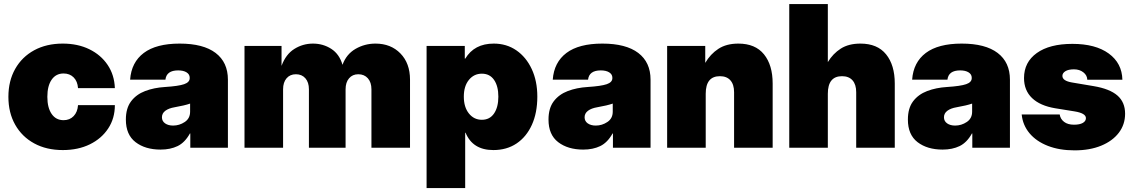

<svg xmlns="http://www.w3.org/2000/svg" viewBox="-20 -748 5733 972"><path d="M297.9 11.7Q215.3 11.7 153.3 -22Q91.3 -55.7 56.9 -116.5Q22.5 -177.2 22.5 -257.8Q22.5 -338.4 56.9 -399.2Q91.3 -460 153.3 -493.7Q215.3 -527.3 297.9 -527.3Q373.5 -527.3 432.1 -498.8Q490.7 -470.2 524.9 -419.4Q559.1 -368.7 561.5 -301.8H375Q372.6 -336.4 352.8 -356.2Q333 -376 301.8 -376Q263.2 -376 241.5 -344.7Q219.7 -313.5 219.7 -257.8Q219.7 -202.6 241.5 -171.1Q263.2 -139.6 301.8 -139.6Q333 -139.6 352.8 -160.2Q372.6 -180.7 375 -215.8H561.5Q561.5 -148.9 527.8 -97.7Q494.1 -46.4 434.8 -17.3Q375.5 11.7 297.9 11.7Z M793 9.3Q715.3 9.3 666.3 -28.3Q617.2 -65.9 617.2 -142.6Q617.2 -200.2 643.6 -235.1Q669.9 -270 714.8 -287.1Q759.8 -304.2 815.4 -307.6Q883.8 -312 912.1 -321.8Q940.4 -331.5 940.4 -352.5V-354.5Q940.4 -371.6 924.6 -381.6Q908.7 -391.6 881.8 -391.6Q822.8 -391.6 817.4 -344.7H638.7Q645 -432.6 708 -480Q771 -527.3 889.6 -527.3Q1009.3 -527.3 1071.5 -480Q1133.8 -432.6 1133.8 -344.7V0H943.4V-72.3H941.4Q916 -26.4 879.2 -8.5Q842.3 9.3 793 9.3ZM856.4 -112.3Q888.2 -112.3 915.3 -130.4Q942.4 -148.4 942.4 -182.6V-223.6Q914.6 -213.9 864.3 -205.1Q834.5 -200.2 817.1 -187.3Q799.8 -174.3 799.8 -154.3Q799.8 -134.8 815.7 -123.5Q831.5 -112.3 856.4 -112.3Z M1217.8 0V-515.6H1405.3V-414.6Q1426.8 -473.1 1470 -500.2Q1513.2 -527.3 1564.5 -527.3Q1615.7 -527.3 1657 -500.7Q1698.2 -474.1 1713.9 -419.9Q1733.4 -473.6 1779.8 -500.5Q1826.2 -527.3 1880.9 -527.3Q1958.5 -527.3 2007.1 -477.5Q2055.7 -427.7 2055.7 -344.7V0H1860.4V-295.9Q1860.4 -331.1 1842.3 -351.6Q1824.2 -372.1 1793.9 -372.1Q1764.6 -372.1 1747.1 -351.6Q1729.5 -331.1 1729.5 -295.9V0H1543.9V-295.9Q1543.9 -331.1 1526.1 -351.6Q1508.3 -372.1 1478 -372.1Q1448.2 -372.1 1430.7 -351.6Q1413.1 -331.1 1413.1 -295.9V0Z M2139.6 204.1V-515.6H2333V-451.2H2335.4Q2381.3 -527.3 2479.5 -527.3Q2544.4 -527.3 2594 -493.2Q2643.6 -459 2671.9 -398.4Q2700.2 -337.9 2700.2 -258.8Q2700.2 -176.8 2672.6 -116Q2645 -55.2 2595.2 -21.7Q2545.4 11.7 2477.5 11.7Q2373 11.7 2336.9 -76.2H2335V204.1ZM2419.4 -141.6Q2459.5 -141.6 2481.2 -173.6Q2502.9 -205.6 2502.9 -258.8Q2502.9 -312 2481.2 -343.5Q2459.5 -375 2419.4 -375Q2379.4 -375 2353.8 -343.5Q2328.1 -312 2328.1 -258.8Q2328.1 -205.6 2353.8 -173.6Q2379.4 -141.6 2419.4 -141.6Z M2932.6 9.3Q2855 9.3 2805.9 -28.3Q2756.8 -65.9 2756.8 -142.6Q2756.8 -200.2 2783.2 -235.1Q2809.6 -270 2854.5 -287.1Q2899.4 -304.2 2955.1 -307.6Q3023.4 -312 3051.8 -321.8Q3080.1 -331.5 3080.1 -352.5V-354.5Q3080.1 -371.6 3064.2 -381.6Q3048.3 -391.6 3021.5 -391.6Q2962.4 -391.6 2957 -344.7H2778.3Q2784.7 -432.6 2847.7 -480Q2910.6 -527.3 3029.3 -527.3Q3148.9 -527.3 3211.2 -480Q3273.4 -432.6 3273.4 -344.7V0H3083V-72.3H3081.1Q3055.7 -26.4 3018.8 -8.5Q2981.9 9.3 2932.6 9.3ZM2996.1 -112.3Q3027.8 -112.3 3054.9 -130.4Q3082 -148.4 3082 -182.6V-223.6Q3054.2 -213.9 3003.9 -205.1Q2974.1 -200.2 2956.8 -187.3Q2939.5 -174.3 2939.5 -154.3Q2939.5 -134.8 2955.3 -123.5Q2971.2 -112.3 2996.1 -112.3Z M3552.7 -273.4V0H3357.4V-515.6H3550.3V-429.7Q3576.2 -474.1 3616.7 -500.7Q3657.2 -527.3 3717.8 -527.3Q3803.7 -527.3 3847.7 -472.9Q3891.6 -418.5 3891.6 -325.2V0H3696.3V-281.2Q3696.3 -320.3 3677.7 -341.3Q3659.2 -362.3 3624.5 -362.3Q3552.7 -362.3 3552.7 -273.4Z M4170.9 -273.4V0H3975.6V-727.5H4170.9V-433.6Q4196.8 -476.6 4236.6 -502Q4276.4 -527.3 4335.9 -527.3Q4421.9 -527.3 4465.8 -472.9Q4509.8 -418.5 4509.8 -325.2V0H4314.5V-281.2Q4314.5 -320.3 4295.9 -341.3Q4277.3 -362.3 4242.7 -362.3Q4170.9 -362.3 4170.9 -273.4Z M4752 9.3Q4674.3 9.3 4625.2 -28.3Q4576.2 -65.9 4576.2 -142.6Q4576.2 -200.2 4602.5 -235.1Q4628.9 -270 4673.8 -287.1Q4718.8 -304.2 4774.4 -307.6Q4842.8 -312 4871.1 -321.8Q4899.4 -331.5 4899.4 -352.5V-354.5Q4899.4 -371.6 4883.5 -381.6Q4867.7 -391.6 4840.8 -391.6Q4781.7 -391.6 4776.4 -344.7H4597.7Q4604 -432.6 4667 -480Q4730 -527.3 4848.6 -527.3Q4968.3 -527.3 5030.5 -480Q5092.8 -432.6 5092.8 -344.7V0H4902.3V-72.3H4900.4Q4875 -26.4 4838.1 -8.5Q4801.3 9.3 4752 9.3ZM4815.4 -112.3Q4847.2 -112.3 4874.3 -130.4Q4901.4 -148.4 4901.4 -182.6V-223.6Q4873.5 -213.9 4823.2 -205.1Q4793.5 -200.2 4776.1 -187.3Q4758.8 -174.3 4758.8 -154.3Q4758.8 -134.8 4774.7 -123.5Q4790.5 -112.3 4815.4 -112.3Z M5419.9 13.2Q5343.3 13.2 5284.9 -9.5Q5226.6 -32.2 5192.1 -73.2Q5157.7 -114.3 5152.3 -168.5H5344.7Q5348.1 -145.5 5366.9 -131.1Q5385.7 -116.7 5417 -116.7Q5445.8 -116.7 5461.7 -125.7Q5477.5 -134.8 5477.5 -149.9Q5477.5 -174.8 5419.9 -184.1L5323.2 -199.7Q5245.6 -212.4 5204.8 -251.5Q5164.1 -290.5 5164.1 -353Q5164.1 -433.1 5228.8 -479.5Q5293.5 -525.9 5409.2 -525.9Q5525.9 -525.9 5593 -477.1Q5660.2 -428.2 5662.1 -344.2H5484.4Q5483.9 -366.7 5464.6 -381.8Q5445.3 -397 5417 -397Q5388.7 -397 5373.5 -387.5Q5358.4 -377.9 5358.4 -363.8Q5358.4 -338.9 5406.2 -330.6L5516.6 -312Q5598.1 -298.3 5637 -264.4Q5675.8 -230.5 5675.8 -172.4Q5675.8 -117.7 5644 -75.9Q5612.3 -34.2 5554.7 -10.5Q5497.1 13.2 5419.9 13.2Z"/></svg>

Font: Inter Display Black
Style: Regular
Weight: 900
Designer: Rasmus Andersson
Foundry: rsms
Version: Version 4.000;git-a52131595